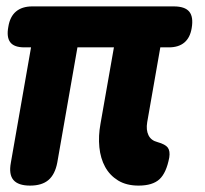

<svg xmlns="http://www.w3.org/2000/svg" viewBox="-20 -570 640 600"><path d="M413 10Q375 10 349 -6Q323 -22 308.5 -48.5Q294 -75 290.5 -110Q287 -145 294 -183L336 -422H222L159 -62Q152 -25 131.5 -7.5Q111 10 74 10Q37 10 22 -7.5Q7 -25 14 -62L77 -422H56Q24 -422 12 -438Q0 -454 6 -486Q11 -518 30 -534Q49 -550 81 -550H523Q558 -550 571.5 -533.5Q585 -517 579 -482Q574 -452 556 -437Q538 -422 508 -422H481L440 -188Q436 -164 444 -147.5Q452 -131 472 -126Q497 -119 504.5 -108.5Q512 -98 509 -78Q500 -30 478.5 -10Q457 10 413 10Z"/></svg>

Font: Maple Mono ExtraBold
Style: Italic
Weight: 800
Italic angle: -10°
Monospace: yes
Designer: subframe7536
Version: Version 7.200